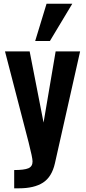

<svg xmlns="http://www.w3.org/2000/svg" viewBox="-20 -854 461 1031"><path d="M168.9 -633.8 230 -834H368.2L248 -633.8ZM56.2 157.2V59.1Q109.9 59.1 132.3 49.6Q154.8 40 154.8 13.2Q154.8 -6.8 133.8 -88.9L6.8 -578.1H139.2L213.9 -195.8L278.8 -578.1H410.2L274.9 22.9Q258.3 96.2 210.9 126.7Q163.6 157.2 82 157.2Z"/></svg>

Font: Oswald Medium
Style: Regular
Weight: 500
Designer: Vernon Adams
Foundry: Vernon Adams
Version: Version 4.103